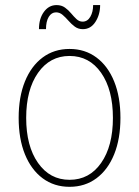

<svg xmlns="http://www.w3.org/2000/svg" viewBox="-20 -720 542 748"><path d="M251 7.8Q190.9 7.8 146.2 -25.4Q101.6 -58.6 77.1 -118.9Q52.7 -179.2 52.7 -260.7Q52.7 -342.3 77.1 -402.6Q101.6 -462.9 146.2 -496.1Q190.9 -529.3 251 -529.3Q311 -529.3 355.7 -496.1Q400.4 -462.9 424.8 -402.6Q449.2 -342.3 449.2 -260.7Q449.2 -179.2 424.8 -118.9Q400.4 -58.6 355.7 -25.4Q311 7.8 251 7.8ZM251 -19.5Q328.1 -19.5 374 -85.2Q419.9 -150.9 419.9 -260.7Q419.9 -370.6 374 -436.3Q328.1 -502 251 -502Q174.3 -502 128.2 -436.3Q82 -370.6 82 -260.7Q82 -150.9 128.2 -85.2Q174.3 -19.5 251 -19.5ZM131.8 -606.4Q131.8 -647.5 151.1 -673.8Q170.4 -700.2 200.2 -700.2Q219.7 -700.2 233.2 -690.4Q246.6 -680.7 257.1 -668Q267.6 -655.3 278.1 -645.5Q288.6 -635.7 301.8 -635.7Q320.8 -635.7 331.8 -654.5Q342.8 -673.3 342.8 -700.2H370.1Q370.1 -663.1 351.8 -634.8Q333.5 -606.4 302.7 -606.4Q284.7 -606.4 271.5 -616.2Q258.3 -626 246.8 -639.2Q235.4 -652.3 223.9 -662.1Q212.4 -671.9 198.2 -671.9Q180.7 -671.9 169.9 -654.3Q159.2 -636.7 159.2 -606.4Z"/></svg>

Font: Reddit Sans Condensed ExtraLight
Style: Regular
Weight: 250
Version: Version 1.014